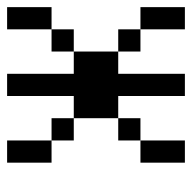

<svg xmlns="http://www.w3.org/2000/svg" viewBox="-20 -520 540 540"><g transform="rotate(-90 250.0 -250.0)"><path d="M62.5 -125Q62.5 -125 62.5 0H125Q125 0 125 -125ZM250 -187.5V0H312.5V-187.5H375V-125H437.5Q437.5 -125 437.5 0H500Q500 0 500 -125H437.5V-187.5H375Q375 -187.5 375 -312.5H312.5V-500H250V-312.5H187.5Q187.5 -312.5 187.5 -187.5H125V-125H187.5V-187.5ZM187.5 -312.5V-375H125V-312.5ZM375 -312.5H437.5V-375H375ZM125 -375Q125 -375 125 -500H62.5Q62.5 -500 62.5 -375ZM437.5 -375H500Q500 -375 500 -500H437.5Q437.5 -500 437.5 -375Z"/></g></svg>

Font: Unifont
Style: Regular
Weight: 500
Version: Version 15.1.04